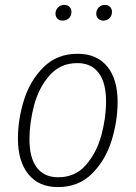

<svg xmlns="http://www.w3.org/2000/svg" viewBox="-20 -751 552 782"><path d="M53 -187Q53 -265 78 -344.5Q103 -424 158 -478Q213 -532 296 -532Q374 -532 416.5 -480.5Q459 -429 459 -336Q459 -258 434.5 -178.5Q410 -99 355 -44Q300 11 216 11Q138 11 95.5 -41.5Q53 -94 53 -187ZM412 -338Q412 -414 382 -454Q352 -494 295 -494Q226 -494 182 -444Q138 -394 119 -322.5Q100 -251 100 -184Q100 -108 130 -68.5Q160 -29 217 -29Q286 -29 329.5 -78.5Q373 -128 392.5 -199Q412 -270 412 -338ZM206 -695Q206 -710 216 -720.5Q226 -731 242 -731Q255 -731 263 -723Q271 -715 271 -703Q271 -687 261 -677Q251 -667 235 -667Q222 -667 214 -675Q206 -683 206 -695ZM372 -695Q372 -710 382 -720.5Q392 -731 407 -731Q420 -731 428 -723Q436 -715 436 -703Q436 -687 426 -677Q416 -667 401 -667Q388 -667 380 -675Q372 -683 372 -695Z"/></svg>

Font: Fira Sans Condensed ExtraLight
Style: Italic
Weight: 275
Width: 3
Italic angle: -8°
Designer: Carrois Corporate & Edenspiekermann AG
Foundry: Carrois Corporate GbR & Edenspiekermann AG
Version: Version 4.203